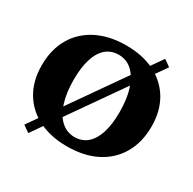

<svg xmlns="http://www.w3.org/2000/svg" viewBox="-176 -936 1190 1183"><g transform="rotate(30 419.5 -345.0)"><path d="M415 16Q298 16 212 -27.5Q126 -71 79 -151Q32 -231 32 -340Q32 -453 80 -535Q128 -617 216 -661.5Q304 -706 424 -706Q542 -706 627.5 -662.5Q713 -619 760 -539.5Q807 -460 807 -350Q807 -238 759 -155.5Q711 -73 623.5 -28.5Q536 16 415 16ZM427 -57Q480 -57 517 -89Q554 -121 573 -181.5Q592 -242 592 -329Q592 -423 570 -491Q548 -559 508 -596Q468 -633 412 -633Q359 -633 322 -601.5Q285 -570 266 -509Q247 -448 247 -361Q247 -268 269 -199.5Q291 -131 331.5 -94Q372 -57 427 -57ZM122 31 671 -754 718 -721 169 64Z"/></g></svg>

Font: Platypi Light ExtraBold
Style: Regular
Weight: 800
Version: Version 1.200